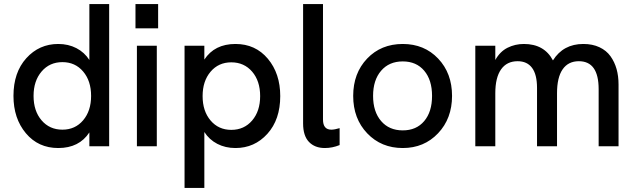

<svg xmlns="http://www.w3.org/2000/svg" viewBox="-20 -717 3114 941"><path d="M265.5 8.5Q167.5 8.5 106.8 -64Q46 -136.5 46 -247Q46 -362 109 -431.8Q172 -501.5 265.5 -501.5Q315 -501.5 354.5 -481Q394 -460.5 418 -423V-697H515V0H418V-68Q368 8.5 265.5 8.5ZM144.5 -247Q144.5 -173 183.8 -127.2Q223 -81.5 286 -81.5Q348.5 -81.5 387.5 -127.5Q426.5 -173.5 426.5 -247Q426.5 -320.5 387.5 -366.5Q348.5 -412.5 286 -412.5Q223 -412.5 183.8 -366.5Q144.5 -320.5 144.5 -247Z M651 0V-493H748.5V0ZM644 -578V-697H755V-578Z M1134 -501.5Q1232 -501.5 1292.8 -429Q1353.5 -356.5 1353.5 -246Q1353.5 -131 1290.5 -61.2Q1227.5 8.5 1134 8.5Q1084.5 8.5 1045 -12Q1005.5 -32.5 981.5 -70V204H884.5V-493H981.5V-425Q1031.5 -501.5 1134 -501.5ZM1113.5 -80.5Q1176.5 -80.5 1215.8 -126.5Q1255 -172.5 1255 -246Q1255 -320 1215.8 -365.8Q1176.5 -411.5 1113.5 -411.5Q1051 -411.5 1012 -365.5Q973 -319.5 973 -246Q973 -172.5 1012 -126.5Q1051 -80.5 1113.5 -80.5Z M1572 8.5Q1523 8.5 1494.2 -21.5Q1465.5 -51.5 1465.5 -112V-697H1563V-131Q1563 -81.5 1604 -81.5Q1619.5 -81.5 1644.5 -89V-6Q1609 8.5 1572 8.5Z M1954 8.5Q1848.5 8.5 1779.8 -63.5Q1711 -135.5 1711 -247Q1711 -358 1779.2 -429.8Q1847.5 -501.5 1954 -501.5Q2059.5 -501.5 2127.5 -429.8Q2195.5 -358 2195.5 -247Q2195.5 -136 2127 -63.8Q2058.5 8.5 1954 8.5ZM1954 -78Q2020.5 -78 2059 -123.5Q2097.5 -169 2097.5 -247Q2097.5 -325 2059 -370.5Q2020.5 -416 1954 -416Q1887 -416 1847.8 -370.2Q1808.5 -324.5 1808.5 -247Q1808.5 -169.5 1847.8 -123.8Q1887 -78 1954 -78Z M2309.5 0V-493H2407.5V-423Q2430.5 -464.5 2467.5 -483Q2504.5 -501.5 2547.5 -501.5Q2647.5 -501.5 2690 -421Q2740.5 -501.5 2839 -501.5Q2884 -501.5 2918 -485.5Q2952 -469.5 2972 -441.5Q2992 -413.5 3001.8 -378.8Q3011.5 -344 3011.5 -303.5V0H2914V-280Q2914 -417 2817 -417Q2765 -417 2737.5 -377.2Q2710 -337.5 2710 -260V0H2612V-286Q2612 -351.5 2587.8 -384.2Q2563.5 -417 2517 -417Q2464 -417 2435.8 -377Q2407.5 -337 2407.5 -260V0Z"/></svg>

Font: HK Grotesk Medium
Style: Regular
Weight: 500
Designer: Alfredo Marco Pradil
Foundry: Hanken Design Co.
Version: Version 3.001;FEAKit 1.0